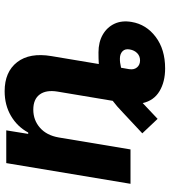

<svg xmlns="http://www.w3.org/2000/svg" viewBox="29 -622 745 843"><g transform="rotate(-90 401.5 -200.5)"><path d="M219.5 -315.3 166.9 0H16L106.9 -545.5H250.7L235.1 -449.2H241.1Q267 -497.2 314.3 -524.9Q361.5 -552.6 422.6 -552.6Q507.5 -552.6 550.1 -497.7Q592.7 -442.8 576.7 -347.3L541.9 -139.2Q554.3 -139.9 567.1 -140.3Q579.9 -140.6 593 -140.6Q637.8 -140.6 670.5 -122Q703.1 -103.3 718.6 -70.7Q734 -38 726.6 5Q715.9 69.2 661 110.6Q606.2 152 522.7 152Q463.8 152 422.6 127.3Q381.4 102.6 370.4 53.6L301.1 119L237.6 51.8L331 -35.5Q356.2 -60 380.3 -78.1L420.8 -320.3Q429 -370.4 408.2 -398.6Q387.4 -426.8 341.6 -426.8Q295.5 -426.8 262.1 -397.5Q228.7 -368.3 219.5 -315.3ZM525.6 -41.5 519.9 -9.2 519.2 -3.9Q516.3 15.6 527.3 28.8Q538.4 41.9 557.9 41.9Q576.7 41.9 589.5 29.5Q602.3 17 605.8 -2.8Q609.7 -23.4 598.2 -34.8Q586.6 -46.2 567.1 -46.5Q549.7 -47.2 525.6 -41.5Z"/></g></svg>

Font: Inter UI
Style: Bold Italic
Weight: 700
Italic angle: 9.39999°
Designer: Rasmus Andersson
Foundry: rsms
Version: 3.2;8d6f07862